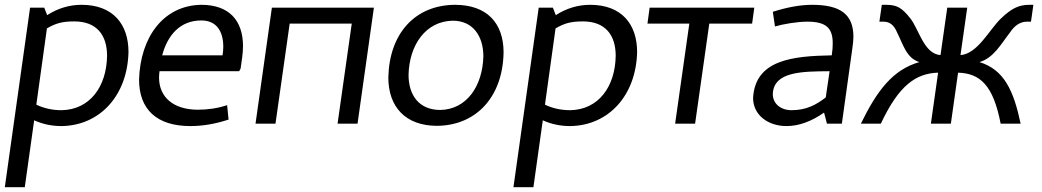

<svg xmlns="http://www.w3.org/2000/svg" viewBox="-23 -514 4332 798"><path d="M233 -56C194 -56 159 -64 128 -79L172 -396C209 -417 234 -425 286 -425C379 -425 422 -368 422 -282C420 -153 350 -58 233 -56ZM511 -298C511 -413 447 -494 316 -494C266 -494 218 -480 173 -451L161 -482H102L-3 264H80L119 -14C154 2 192 10 233 10C392 8 507 -117 511 -298Z M905 -320C905 -309 904 -296 902 -284H651C673 -366 724 -429 814 -429C878 -429 905 -382 905 -320ZM555 -183C555 -59 629 10 768 10C820 10 872 1 927 -17L921 -77C882 -64 841 -58 800 -58C699 -58 638 -109 638 -192C638 -200 639 -209 640 -218H971L977 -229C981 -258 987 -291 987 -322C987 -428 930 -494 814 -494C656 -492 560 -359 555 -183Z M1439 -416 1380 0H1463L1531 -482H1107L1039 0H1122L1181 -416Z M1859 -428C1944 -428 1986 -362 1986 -280C1983 -157 1917 -59 1807 -57C1718 -57 1675 -119 1675 -203C1678 -327 1746 -426 1859 -428ZM2070 -296C2070 -418 2001 -494 1868 -494C1702 -493 1595 -375 1591 -192C1591 -70 1662 9 1794 9C1959 7 2067 -114 2070 -296Z M2347 -56C2308 -56 2273 -64 2242 -79L2286 -396C2323 -417 2348 -425 2400 -425C2493 -425 2536 -368 2536 -282C2534 -153 2464 -58 2347 -56ZM2625 -298C2625 -413 2561 -494 2430 -494C2380 -494 2332 -480 2287 -451L2275 -482H2216L2111 264H2194L2233 -14C2268 2 2306 10 2347 10C2506 8 2621 -117 2625 -298Z M2783 0H2866L2925 -416H3103L3112 -482H2677L2668 -416H2842Z M3425 -218 3409 -109C3370 -79 3329 -56 3267 -56C3223 -56 3189 -82 3189 -123C3192 -218 3314 -217 3425 -218ZM3352 -494C3303 -494 3249 -484 3189 -465L3198 -404C3231 -414 3292 -424 3332 -424C3411 -424 3438 -397 3438 -334C3438 -319 3437 -303 3434 -284C3272 -281 3116 -266 3107 -107C3107 -36 3169 10 3246 10C3297 10 3349 -9 3402 -46L3414 0H3476L3520 -316C3522 -332 3524 -347 3524 -361C3524 -456 3468 -494 3352 -494Z M3648 -424C3675 -424 3693 -410 3706 -378C3730 -332 3743 -273 3798 -256C3687 -224 3622 -137 3555 0H3638C3713 -160 3784 -209 3876 -212L3846 0H3929L3959 -212C4051 -209 4105 -160 4136 0H4219C4190 -137 4151 -224 4048 -256C4107 -273 4138 -332 4174 -378C4195 -410 4219 -424 4246 -424H4262L4272 -494H4255C4210 -494 4180 -478 4137 -437C4089 -391 4040 -290 3969 -285L3997 -482H3914L3886 -285C3817 -290 3797 -391 3761 -437C3725 -483 3704 -494 3659 -494H3642L3632 -424Z"/></svg>

Font: Cantarell
Style: Oblique
Weight: 400
Italic angle: -8°
Designer: Dave Crossland
Version: Version 0.024